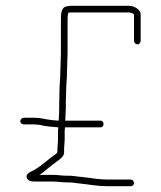

<svg xmlns="http://www.w3.org/2000/svg" viewBox="-20 -644 555 662"><path d="M62 -215H99C105 -215 112 -214 119 -213C140 -208 155 -207 180 -205H181C181 -202 181 -199 180 -196V-161C180 -151 178 -142 178 -132V-119C177 -118 176 -116 174 -114C148 -97 125 -73 98 -58C87 -52 68 -46 72 -32C76 -18 91 -18 109 -18H163C180 -18 195 -15 213 -15C228 -16 244 -12 258 -11C287 -8 316 -2 349 -2H431C437 -2 442 -7 442 -13C442 -19 437 -25 431 -25H349C318 -25 291 -31 261 -34C245 -35 230 -39 212 -38C195 -38 179 -41 163 -41H115C121 -44 126 -47 129 -50L147 -65C155 -71 162 -77 169 -82C180 -91 201 -102 201 -118V-132C201 -141 203 -152 203 -161V-195C204 -198 204 -201 204 -205H326C333 -205 337 -209 337 -216C337 -223 333 -228 326 -228H205C205 -241 207 -260 207 -271V-300C208 -311 208 -321 208 -330C208 -349 211 -374 211 -395C211 -417 213 -440 213 -463V-580C213 -587 214 -593 215 -598V-600C219 -601 223 -601 227 -601H426C428 -601 440 -598 442 -594V-503C442 -497 448 -491 454 -491C460 -491 465 -497 465 -503V-595C465 -610 443 -624 426 -624H227C221 -624 215 -623 209 -622C193 -619 190 -600 190 -580V-463C190 -440 188 -416 188 -394C188 -373 185 -350 185 -330C185 -311 184 -290 184 -271C184 -262 184 -252 183 -239C183 -235 183 -231 182 -228H181C172 -229 165 -229 158 -230C139 -232 119 -238 99 -238H62C56 -238 50 -232 50 -226C50 -220 56 -215 62 -215Z"/></svg>

Font: Electronic
Style: ExLt
Weight: 200
Version: Version 1.011